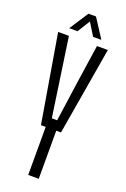

<svg xmlns="http://www.w3.org/2000/svg" viewBox="-178 -1007 696 1062"><g transform="rotate(20 170.0 -476.0)"><path d="M139 0V-283H111L24 -800H87.5L121.5 -566L154.5 -339H186L218 -566L252.5 -800H316.5L229 -283H201V0ZM74.5 -840.5 147 -952H191.5L263.5 -840.5H215L169.5 -914.5L123.5 -840.5Z"/></g></svg>

Font: Big Shoulders Text Thin Light
Style: Regular
Weight: 300
Version: Version 2.002